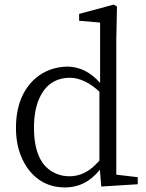

<svg xmlns="http://www.w3.org/2000/svg" viewBox="-20 -808 642 842"><path d="M584 -31 490 -42V-630L493 -779L479 -788L327 -747V-717L419 -709V-444C378 -491 331 -515 276 -516C222 -515 175 -498 136 -465C79 -415 50 -342 50 -246C50 -179 66 -123 97 -76C138 -16 194 14 266 14C326 14 377 -12 418 -64L424 10L584 0ZM416 -406V-104C412 -99 408 -95 403 -90C368 -53 328 -35 285 -35C263 -35 242 -39 223 -48C160 -76 129 -143 129 -248C129 -300 137 -344 154 -380C181 -438 226 -467 288 -467C330 -466 373 -446 416 -406Z"/></svg>

Font: Noto Serif Tangut
Style: Regular
Weight: 400
Designer: YANG Xicheng
Foundry: Liu Zhao Studio
Version: Version 2.169